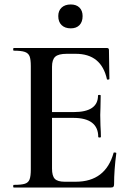

<svg xmlns="http://www.w3.org/2000/svg" viewBox="-20 -840 587 860"><path d="M493 -157Q501 -157 501 -154Q491 -78 491 -15Q491 -7 488 -3.5Q485 0 476 0H42Q39 0 39 -6Q39 -12 42 -12Q76 -12 91.5 -17Q107 -22 112.5 -36.5Q118 -51 118 -81V-544Q118 -574 112.5 -588Q107 -602 91 -607.5Q75 -613 42 -613Q39 -613 39 -619Q39 -625 42 -625H459Q468 -625 468 -616L470 -486Q470 -484 464.5 -483.5Q459 -483 459 -485Q434 -599 319 -599H279Q242 -599 227.5 -586Q213 -573 213 -541V-338H310Q419 -338 419 -412Q419 -415 425 -415Q431 -415 431 -412L430 -357Q429 -346 429 -325L430 -278Q432 -246 432 -227Q432 -224 426 -224Q420 -224 420 -227Q420 -269 392 -290.5Q364 -312 308 -312H213V-85Q213 -52 225.5 -39Q238 -26 270 -26H319Q453 -26 489 -156Q489 -157 493 -157ZM241 -768Q241 -792 256 -806Q271 -820 297 -820Q322 -820 336 -806Q350 -792 350 -768Q350 -742 336 -727.5Q322 -713 297 -713Q271 -713 256 -727.5Q241 -742 241 -768Z"/></svg>

Font: Cormorant SC SemiBold
Style: Regular
Weight: 600
Designer: Christian Thalmann (Catharsis Fonts)
Version: Version 3.000